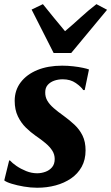

<svg xmlns="http://www.w3.org/2000/svg" viewBox="-20 -872 523 902"><path d="M378 -449H371Q361.5 -464 336.2 -481.8Q311 -499.5 275 -499.5Q253 -499.5 234.2 -492.8Q215.5 -486 204 -472.8Q192.5 -459.5 192.5 -438.5Q192 -417 202.2 -399.2Q212.5 -381.5 232.2 -364.2Q252 -347 279.5 -327.5Q307 -307.5 330.2 -285.8Q353.5 -264 367.8 -235Q382 -206 382 -165.5Q382 -121.5 363.8 -88.5Q345.5 -55.5 313.8 -33.8Q282 -12 241.2 -1Q200.5 10 154.5 10Q124.5 10 92.2 4.5Q60 -1 34.8 -8.8Q9.5 -16.5 0 -24.5L23 -118H27Q37 -106.5 57.2 -92.5Q77.5 -78.5 103 -68.2Q128.5 -58 154.5 -58Q174 -58 193 -64.8Q212 -71.5 224.5 -86.2Q237 -101 237 -125Q237 -146.5 225.5 -164.5Q214 -182.5 193.8 -199.5Q173.5 -216.5 147 -234.5Q124 -250.5 101.5 -272.5Q79 -294.5 64 -325.5Q49 -356.5 49 -398.5Q49 -448 77.2 -485.2Q105.5 -522.5 155.5 -543Q205.5 -563.5 272 -563.5Q298 -563.5 324.2 -560.5Q350.5 -557.5 370.2 -553.2Q390 -549 398 -545.5ZM232 -623 128.5 -827 181.5 -852.5Q206.5 -822 232.5 -789.5Q258.5 -757 285.5 -725.5Q323 -757 358.2 -789.5Q393.5 -822 433 -852.5L483 -826L314.5 -623Z"/></svg>

Font: Merriweather 28pt ExtraBold
Style: Italic
Weight: 800
Italic angle: -7.8°
Version: Version 2.101